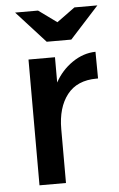

<svg xmlns="http://www.w3.org/2000/svg" viewBox="-53 -772 503 809"><g transform="rotate(-5 198.5 -367.0)"><path d="M360 -427Q277 -427 235 -373Q193 -319 193 -228V0H81V-532H193V-425Q220 -475 266.5 -507Q313 -539 365 -540L366 -427Q363 -427 360 -427ZM268 -600H164L42 -734H139L216 -678L293 -734H390Z"/></g></svg>

Font: Montserrat Alternates
Style: Regular
Weight: 400
Designer: Julieta Ulanovsky
Foundry: Julieta Ulanovsky
Version: Version 2.001